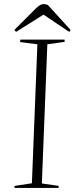

<svg xmlns="http://www.w3.org/2000/svg" viewBox="-20 -925 368 945"><path d="M164 -707 79 -718 80 -730H298V-719L213 -707L186 -22L269 -10L268 0H51L52 -10L137 -23ZM328 -777 321 -768 194 -853 59 -768 51 -778 155 -882Q178 -905 194 -905Q206 -905 216 -900Z"/></svg>

Font: Literata 72pt ExtraLight
Style: Italic
Weight: 200
Italic angle: -2°
Designer: Latin by Veronika Burian and Jose Scaglione. Greek by Irene Vlachou. Cyrillic by Vera Evstafieva
Foundry: TypeTogether
Version: Version 3.002